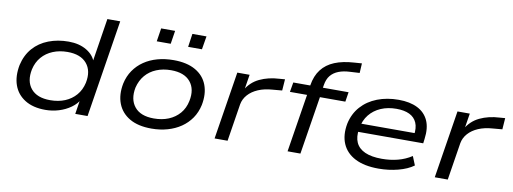

<svg xmlns="http://www.w3.org/2000/svg" viewBox="-59 -1034 3658 1368"><g transform="rotate(10 1770.5 -350.0)"><path d="M303 9Q214 9 155.5 -27.5Q97 -64 74.5 -127.5Q52 -191 68 -274Q85 -348 129 -398Q173 -448 239 -473.5Q305 -499 384 -499Q461 -499 515 -466.5Q569 -434 585 -381H576L627 -705H720L608 0H519L537 -115H547Q525 -75 486.5 -47.5Q448 -20 400.5 -5.5Q353 9 303 9ZM325 -65Q385 -65 432 -84.5Q479 -104 511 -141Q543 -178 555 -231Q573 -319 528.5 -372Q484 -425 389 -425Q331 -425 283.5 -405.5Q236 -386 204 -349Q172 -312 160 -259Q142 -171 186 -118Q230 -65 325 -65Z M1071 9Q974 9 912.5 -27Q851 -63 826.5 -126.5Q802 -190 818 -272Q830 -327 859 -369Q888 -411 930.5 -440Q973 -469 1027 -484Q1081 -499 1144 -499Q1240 -499 1302 -463.5Q1364 -428 1388 -364.5Q1412 -301 1396 -219Q1384 -164 1355 -122Q1326 -80 1283.5 -51Q1241 -22 1187 -6.5Q1133 9 1071 9ZM1075 -65Q1135 -65 1182 -84.5Q1229 -104 1261 -141Q1293 -178 1304 -232Q1322 -319 1278 -372Q1234 -425 1138 -425Q1080 -425 1032.5 -405.5Q985 -386 953.5 -349Q922 -312 909 -259Q892 -172 935.5 -118.5Q979 -65 1075 -65ZM1228 -610 1242 -706H1344L1328 -610ZM1001 -610 1016 -706H1117L1102 -610Z M1527 0 1605 -490H1694L1675 -371H1667Q1703 -435 1766 -465Q1829 -495 1909 -499L1948 -502L1942 -420L1873 -414Q1815 -410 1770.5 -391Q1726 -372 1698.5 -341Q1671 -310 1664 -271L1621 0Z M2055 0 2122 -420H1998L2010 -490H2157L2129 -467L2133 -492Q2144 -561 2179 -606.5Q2214 -652 2272.5 -676Q2331 -700 2413 -705L2468 -709L2464 -639L2393 -635Q2348 -633 2313 -619.5Q2278 -606 2256 -579.5Q2234 -553 2227 -507L2221 -471L2204 -490H2410L2399 -420H2215L2148 0Z M2714 9Q2611 9 2544.5 -25Q2478 -59 2451 -121.5Q2424 -184 2440 -269Q2456 -342 2502 -393.5Q2548 -445 2617.5 -472Q2687 -499 2772 -499Q2853 -499 2908 -471.5Q2963 -444 2987.5 -390.5Q3012 -337 3001 -256L2997 -224H2503L2512 -285H2947L2922 -267Q2931 -323 2915 -360Q2899 -397 2861.5 -415Q2824 -433 2767 -433Q2705 -433 2655 -411.5Q2605 -390 2572.5 -349.5Q2540 -309 2530 -251L2529 -246Q2519 -187 2537.5 -146.5Q2556 -106 2603 -85Q2650 -64 2725 -64Q2786 -64 2840 -78Q2894 -92 2940 -122L2966 -58Q2922 -26 2854.5 -8.5Q2787 9 2714 9Z M3120 0 3198 -490H3287L3268 -371H3260Q3296 -435 3359 -465Q3422 -495 3502 -499L3541 -502L3535 -420L3466 -414Q3408 -410 3363.5 -391Q3319 -372 3291.5 -341Q3264 -310 3257 -271L3214 0Z"/></g></svg>

Font: Nunito Sans 10pt Expanded
Style: Italic
Weight: 400
Width: 7
Italic angle: -9°
Designer: Vernon Adams
Foundry: Vernon Adams
Version: Version 3.101;gftools[0.9.27]